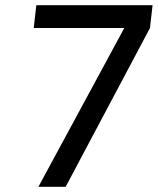

<svg xmlns="http://www.w3.org/2000/svg" viewBox="-20 -720 608 740"><path d="M459 -612H110L120 -700H568L558 -612L233 0H128Z"/></svg>

Font: Haskoy Medium
Style: Italic
Weight: 500
Designer: Ertekin Erdin
Foundry: Ertekin Erdin
Version: Version 2.000; ttfautohint (v1.8.4.7-5d5b)